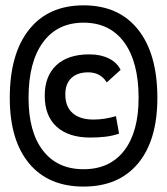

<svg xmlns="http://www.w3.org/2000/svg" viewBox="-20 -706 626 719"><path d="M293 -7.3Q161.1 -7.3 88.9 -94.2Q16.6 -181.2 16.6 -339.4Q16.6 -504.4 88.9 -595.2Q161.1 -686 293 -686Q424.8 -686 497.1 -595.2Q569.3 -504.4 569.3 -339.4Q569.3 -181.2 497.1 -94.2Q424.8 -7.3 293 -7.3ZM293 -72.3Q391.1 -72.3 445.1 -142.1Q499 -211.9 499 -339.4Q499 -473.6 445.1 -547.4Q391.1 -621.1 293 -621.1Q194.8 -621.1 140.9 -547.4Q86.9 -473.6 86.9 -339.4Q86.9 -211.9 140.9 -142.1Q194.8 -72.3 293 -72.3ZM318.4 -190.9Q236.8 -190.9 192.1 -231.4Q147.5 -272 147.5 -347.7Q147.5 -420.9 190.9 -461.7Q234.4 -502.4 314.5 -502.4Q356.9 -502.4 387.7 -487.1Q418.5 -471.7 431.6 -444.3L379.9 -397.5Q356 -435.1 310.5 -435.1Q269.5 -435.1 247.1 -413.6Q224.6 -392.1 224.6 -352.5Q224.6 -306.6 252 -282.5Q279.3 -258.3 330.1 -258.3Q351.6 -258.3 372.8 -261.7Q394 -265.1 414.1 -271L425.8 -205.6Q400.4 -196.8 372.8 -193.8Q345.2 -190.9 318.4 -190.9Z"/></svg>

Font: Cascadia Mono SemiLight
Style: Regular
Weight: 350
Monospace: yes
Designer: Aaron Bell
Foundry: Saja Typeworks
Version: Version 2404.023; ttfautohint (v1.8.4)